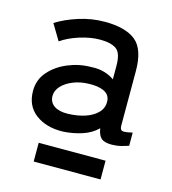

<svg xmlns="http://www.w3.org/2000/svg" viewBox="-100 -868 736 821"><g transform="rotate(15 267.5 -457.0)"><path d="M211 -285Q138 -283 90.5 -318.5Q43 -354 43 -421Q43 -470 74.5 -506Q106 -542 155.5 -562.5Q205 -583 258 -583Q289 -585 315 -577.5Q341 -570 360 -556V-616Q360 -672 336.5 -689Q313 -706 264 -706Q222 -706 174.5 -691Q127 -676 94 -653L52 -723Q93 -749 149.5 -767Q206 -785 264 -785Q356 -785 401 -748.5Q446 -712 446 -616V-375Q446 -356 456 -353Q466 -350 501 -358V-300Q488 -295 468 -290Q448 -285 427 -285Q395 -285 381 -297Q367 -309 362 -340Q335 -313 294 -300Q253 -287 211 -285ZM212 -364Q254 -365 288.5 -376.5Q323 -388 343 -409.5Q363 -431 361 -461Q359 -489 332.5 -501Q306 -513 265 -511Q228 -510 197 -497.5Q166 -485 147.5 -465Q129 -445 129 -420Q130 -392 152 -377.5Q174 -363 212 -364ZM124 -129V-212H420V-129Z"/></g></svg>

Font: Zen Kaku Gothic New Medium
Style: Regular
Weight: 500
Designer: Yoshimichi Ohira
Foundry: Positype
Version: Version 1.002